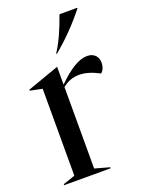

<svg xmlns="http://www.w3.org/2000/svg" viewBox="-142 -815 666 884"><g transform="rotate(-20 191.0 -373.5)"><path d="M15 -5 74 -25V-451L15 -463V-468L170 -523H171V-436Q258 -523 317 -523Q341 -523 355.5 -509Q370 -495 370 -471Q370 -442 351 -425Q297 -454 253 -454Q207 -454 171 -424V-25L243 -5V0H15ZM187 -581Q227 -641 264 -747H351V-744Q280 -654 192 -581Z"/></g></svg>

Font: Nyght Serif
Style: Regular
Weight: 400
Designer: Maksym Kobuzan
Version: Version 0.410